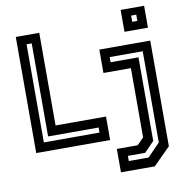

<svg xmlns="http://www.w3.org/2000/svg" viewBox="-99 -845 1106 1140"><g transform="rotate(-10 454.0 -275.0)"><path d="M62.5 0V-700H204V-141.5H508V0ZM118 -54.5H453.5V-85H149V-646H118ZM538 200V59H663.5L703.5 18.5V-399H538V-540H845V97L742 200ZM595.5 142H715L790 64.5V-485.5H591V-454.5H759V50L699.5 111H595.5ZM703.5 -618V-750H845V-618ZM759 -668.5H790V-706H759Z"/></g></svg>

Font: Tourney SemiBold
Style: Regular
Weight: 600
Version: Version 1.015